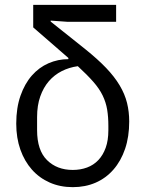

<svg xmlns="http://www.w3.org/2000/svg" viewBox="-20 -760 600 792"><path d="M259 -670 189 -675V-671L332 -557Q383 -516 417.5 -480Q452 -444 473.5 -408Q495 -372 504 -335.5Q513 -299 513 -259Q513 -196 496 -146Q479 -96 448 -60.5Q417 -25 374.5 -6.5Q332 12 280 12Q228 12 185 -7Q142 -26 111.5 -60.5Q81 -95 64 -143Q47 -191 47 -250Q47 -315 64.5 -365Q82 -415 111.5 -448.5Q141 -482 180 -499Q219 -516 262 -516V-521L117 -647V-740H459V-670ZM427 -241Q427 -278 422 -308Q417 -338 403.5 -366Q390 -394 365 -422.5Q340 -451 301 -487Q265 -482 234.5 -466.5Q204 -451 181.5 -425Q159 -399 146 -362Q133 -325 133 -277V-223Q133 -140 174 -99.5Q215 -59 280 -59Q312 -59 339 -69Q366 -79 385.5 -99.5Q405 -120 416 -150.5Q427 -181 427 -223Z"/></svg>

Font: IBM Plex Sans
Style: Regular
Weight: 400
Designer: Mike Abbink, Paul van der Laan, Pieter van Rosmalen
Foundry: Bold Monday
Version: Version 3.005